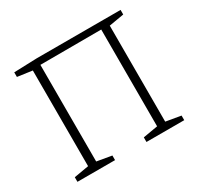

<svg xmlns="http://www.w3.org/2000/svg" viewBox="-149 -871 1079 1048"><g transform="rotate(-30 391.0 -347.5)"><path d="M728 -695V-666L634 -650V-45L728 -29V0H490V-29L583 -45V-655L199 -654V-45L292 -29V0H55V-29L148 -45V-648L55 -661V-690L199 -695Z"/></g></svg>

Font: Bitter Pro Light
Style: Regular
Weight: 300
Designer: Sol Matas, and Bitter project Authors
Foundry: Sol Matas
Version: Version 1.010